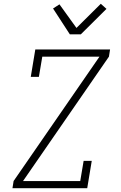

<svg xmlns="http://www.w3.org/2000/svg" viewBox="-20 -997 640 1017"><path d="M46 0 52 -38 507 -697H204L186 -590H143L167 -735H563L557 -697L102 -38H405L423 -145H466L442 0ZM350 -815 261 -952 295 -974 385 -849 514 -977 544 -950 408 -815Z"/></svg>

Font: Iosevka Etoile Extralight
Style: Italic
Weight: 200
Italic angle: -9°
Designer: Belleve Invis
Foundry: Belleve Invis
Version: Version 22.1.2; ttfautohint (v1.8.4)